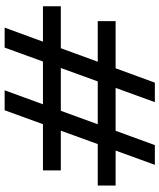

<svg xmlns="http://www.w3.org/2000/svg" viewBox="50 -737 687 827"><g transform="rotate(-90 393.5 -323.5)"><path d="M451 0H367L602 -647H688ZM182 0H97L332 -647H418ZM73 -482H780V-405H73ZM8 -246H716V-169H8Z"/></g></svg>

Font: BioRhyme ExtraBold
Style: Regular
Weight: 400
Version: Version 1.600;gftools[0.9.33]